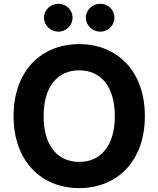

<svg xmlns="http://www.w3.org/2000/svg" viewBox="-20 -966 822 996"><path d="M731.5 -363.6C731.5 -601.6 583.8 -737.2 391 -737.2C197.1 -737.2 50.4 -601.6 50.4 -363.6C50.4 -126.8 197.1 9.9 391 9.9C583.8 9.9 731.5 -125.7 731.5 -363.6ZM575.6 -363.6C575.6 -209.5 502.5 -126.1 391 -126.1C279.1 -126.1 206.3 -209.5 206.3 -363.6C206.3 -517.8 279.1 -601.2 391 -601.2C502.5 -601.2 575.6 -517.8 575.6 -363.6ZM282.7 -801.8C323.9 -801.8 356.5 -834.9 356.5 -874.3C356.5 -914.4 323.9 -946.4 282.7 -946.4C241.8 -946.4 208.1 -914.4 208.1 -874.3C208.1 -834.9 241.8 -801.8 282.7 -801.8ZM500 -801.8C541.2 -801.8 573.9 -834.9 573.9 -874.3C573.9 -914.4 541.2 -946.4 500 -946.4C459.2 -946.4 425.4 -914.4 425.4 -874.3C425.4 -834.9 459.2 -801.8 500 -801.8Z"/></svg>

Font: Karasuma Gothic
Style: Bold
Weight: 700
Designer: Rasmus Andersson / Ryoko Nishizuka
Foundry: Genbu
Version: Version 1.00